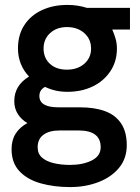

<svg xmlns="http://www.w3.org/2000/svg" viewBox="-20 -528 568 780"><path d="M265 232Q200 232 146 217Q92 202 59.5 168Q27 134 27 78Q27 41 43.5 15Q60 -11 91 -28Q66 -43 52 -65.5Q38 -88 38 -117Q38 -181 98 -217Q76 -240 64.5 -269Q53 -298 53 -331Q53 -386 78.5 -425.5Q104 -465 149.5 -486.5Q195 -508 254 -508Q296 -508 333 -496H508V-408H436Q444 -390 449.5 -371Q455 -352 455 -331Q455 -278 428 -238Q401 -198 356 -176.5Q311 -155 254 -155Q228 -155 206 -160Q184 -165 163 -175Q140 -163 140 -138Q140 -92 217 -92H305Q364 -92 406.5 -76.5Q449 -61 472 -26.5Q495 8 495 62Q495 116 463.5 154Q432 192 379.5 212Q327 232 265 232ZM264 142Q316 142 352.5 124Q389 106 389 70Q389 2 299 2H223Q180 2 156.5 19.5Q133 37 133 70Q133 97 151 112.5Q169 128 199 135Q229 142 264 142ZM252 -245Q295 -245 322.5 -269Q350 -293 350 -331Q350 -369 322.5 -393.5Q295 -418 252 -418Q210 -418 183.5 -393.5Q157 -369 157 -331Q157 -293 182.5 -269Q208 -245 252 -245Z"/></svg>

Font: Rethink Sans SemiBold
Style: Regular
Weight: 600
Designer: The Rethink Sans project authors (Hans Thiessen). DM Sans designed by Colophon Foundry.
Foundry: Rethink Communications LLC
Version: Version 1.001